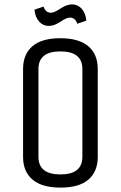

<svg xmlns="http://www.w3.org/2000/svg" viewBox="-20 -839 550 874"><path d="M425 -525V-125Q425 -58 382.5 -21.5Q340 15 255.5 15Q171 15 128 -21.5Q85 -58 85 -125V-525Q85 -592 127.5 -628.5Q170 -665 254.5 -665Q339 -665 382 -628.5Q425 -592 425 -525ZM355 -125V-525Q355 -605 255 -605Q155 -605 155 -525V-125Q155 -45 255 -45Q355 -45 355 -125ZM298 -759Q283 -759 255 -740Q227 -721 201.5 -721Q176 -721 158 -741Q140 -761 137 -795L178 -809Q188 -781 212 -781Q227 -781 255 -800Q283 -819 308.5 -819Q334 -819 352 -799Q370 -779 373 -745L332 -731Q322 -759 298 -759Z"/></svg>

Font: Unica One
Style: Regular
Weight: 400
Designer: Eduardo Rodriguez Tunni
Foundry: Eduardo Rodriguez Tunni
Version: Version 1.001